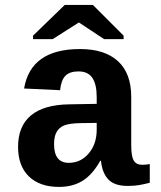

<svg xmlns="http://www.w3.org/2000/svg" viewBox="-20 -733 640 763"><path d="M214.4 9.8Q137.7 9.8 94.7 -32Q51.8 -73.7 51.8 -149.4Q51.8 -231.4 102.8 -274.2Q153.8 -316.9 255.4 -318.4L364.3 -320.3V-347.2Q364.3 -397.5 347.2 -423.3Q330.1 -449.2 292 -449.2Q256.3 -449.2 239.5 -431.4Q222.7 -413.6 218.8 -374.5L75.7 -381.3Q102.1 -538.1 297.9 -538.1Q396.5 -538.1 449 -489.7Q501.5 -441.4 501.5 -347.7V-156.2Q501.5 -111.8 511.5 -95Q521.5 -78.1 544.9 -78.1Q560.5 -78.1 575.2 -81.1V-6.8Q563 -3.9 553.2 -1.5Q543.5 1 533.7 2.4Q523.9 3.9 512.9 4.9Q502 5.9 487.3 5.9Q435.5 5.9 410.9 -19.5Q386.2 -44.9 381.3 -94.2H378.4Q347.7 -39.1 308.3 -14.6Q269 9.8 214.4 9.8ZM364.3 -244.6 298.8 -243.7Q254.9 -242.7 235.1 -234.6Q215.3 -226.6 205.1 -208.7Q194.8 -190.9 194.8 -160.2Q194.8 -85.9 253.4 -85.9Q300.8 -85.9 332.5 -123.3Q364.3 -160.6 364.3 -217.8ZM471.2 -591.3V-577.6H393.6L294.4 -643.1H292.5L189.5 -577.6H111.3V-591.3L237.3 -713.4H349.1Z"/></svg>

Font: Cousine
Style: Bold
Weight: 700
Monospace: yes
Designer: Steve Matteson
Foundry: Ascender Corporation
Version: Version 1.20